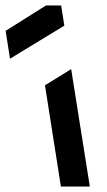

<svg xmlns="http://www.w3.org/2000/svg" viewBox="-58 -680 390 700"><path d="M-21.5 -466 176.5 -586.5 165 -660H109.5L-37.5 -567.5ZM106 -369 164 0H269.5L201.5 -428Z"/></svg>

Font: Font.Observer
Style: Regular
Weight: 500
Italic angle: 9°
Version: Version 1.001;FEAKit 1.0